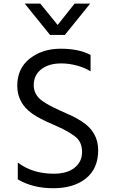

<svg xmlns="http://www.w3.org/2000/svg" viewBox="-20 -1006 627 1059"><path d="M479.5 -703.1V-612.3Q450.2 -631.8 405.8 -644Q361.3 -656.2 318.4 -656.2Q248 -656.2 207 -623.5Q166 -590.8 166 -536.6Q166 -482.4 214.8 -448.2Q252 -422.9 305.7 -398.9Q359.4 -375 379.9 -365.2Q400.4 -355.5 431.6 -335.9Q521.5 -278.3 521.5 -177.2Q521.5 -76.2 454.1 -22Q386.7 32.2 273.9 32.2Q161.1 32.2 78.1 -16.6V-109.4Q159.2 -47.9 276.4 -47.9Q349.6 -47.9 391.1 -80.6Q432.6 -113.3 432.6 -168.5Q432.6 -223.6 394.5 -252.9Q356.4 -282.2 299.8 -307.1Q243.2 -332 235.4 -335.9Q227.5 -339.8 205.6 -350.6Q183.6 -361.3 158.2 -378.9Q75.2 -437.5 75.2 -533.2Q75.2 -628.9 144.5 -683.1Q213.9 -737.3 314.5 -737.3Q415 -737.3 479.5 -703.1ZM116.2 -986.3H202.1L297.9 -868.2L391.6 -986.3H477.5L337.9 -813.5H255.9Z"/></svg>

Font: GenEi M Gothic v2 Regular
Style: Regular
Weight: 400
Version: Version 2.0